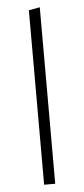

<svg xmlns="http://www.w3.org/2000/svg" viewBox="-53 -771 351 802"><g transform="rotate(-5 122.0 -370.0)"><path d="M99 0V-731.5L145.5 -740V0Z"/></g></svg>

Font: Heraclito ExtraLight
Style: Regular
Weight: 200
Designer: Kostas Bartsokas (font) & Cristiano Sobral (main changes)
Foundry: Kostas Bartsokas (font) & Cristiano Sobral (main changes)
Version: Version 1.00;July 8, 2020;FontCreator 13.0.0.2655 64-bit